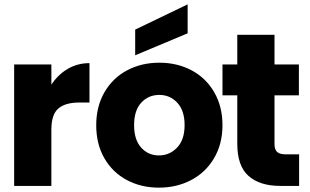

<svg xmlns="http://www.w3.org/2000/svg" viewBox="-20 -854 1425 882"><path d="M391 -564V-383H344Q280 -383 248 -355.5Q216 -328 216 -259V0H45V-558H216V-465Q246 -511 291 -537.5Q336 -564 391 -564Z M422 -279Q422 -365 460 -430.5Q498 -496 564 -531Q630 -566 712 -566Q794 -566 860 -531Q926 -496 964 -430.5Q1002 -365 1002 -279Q1002 -193 963.5 -127.5Q925 -62 858.5 -27Q792 8 710 8Q628 8 562.5 -27Q497 -62 459.5 -127Q422 -192 422 -279ZM828 -279Q828 -346 794.5 -382Q761 -418 712 -418Q662 -418 629 -382.5Q596 -347 596 -279Q596 -212 628.5 -176Q661 -140 710 -140Q759 -140 793.5 -176Q828 -212 828 -279ZM842 -701 601 -600V-718L842 -834Z M1354 -145V0H1267Q1174 0 1122 -45.5Q1070 -91 1070 -194V-416H1002V-558H1070V-694H1241V-558H1353V-416H1241V-192Q1241 -167 1253 -156Q1265 -145 1293 -145Z"/></svg>

Font: Poppins A&M
Style: Bold-A&M
Weight: 700
Designer: Ninad Kale (Devanagari), Jonny Pinhorn (Latin)
Foundry: Indian Type Foundry
Version: 4.004